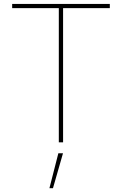

<svg xmlns="http://www.w3.org/2000/svg" viewBox="-20 -748 641 1009"><path d="M43.9 -705.1V-727.5H557.1V-705.1H311.5V0H289.1V-705.1ZM239.7 241.2 286.6 57.6H311L258.3 241.2Z"/></svg>

Font: Inter 24pt Thin
Style: Regular
Weight: 250
Designer: Rasmus Andersson
Foundry: rsms
Version: Version 4.001;git-66647c0bb